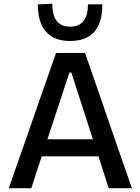

<svg xmlns="http://www.w3.org/2000/svg" viewBox="-20 -992 740 1012"><path d="M26.5 0Q46.5 -57.5 68.5 -121Q90.5 -184.5 111 -241.5L196 -486.5Q219.5 -552.5 238 -606Q256.5 -659 275.5 -713H428Q447.5 -657.5 466 -604.5Q484 -551.5 507 -486L591.5 -240.5Q612 -181.5 633.5 -119.5Q655 -57 675 0H553Q540 -41 526 -84Q512 -126.5 499 -168H200Q186.5 -126 172.2 -83.2Q158 -40.5 145 0ZM346 -610 230 -258H469.5L356 -610ZM349 -776Q266 -776 222.8 -824.2Q179.5 -872.5 179.5 -969L255.5 -972.5Q255.5 -851.5 349 -851.5Q443.5 -851.5 443.5 -969H519.5Q519.5 -776 349 -776Z"/></svg>

Font: Heraclito Medium
Style: Regular
Weight: 500
Designer: Kostas Bartsokas (font) & Cristiano Sobral (main changes)
Foundry: Kostas Bartsokas (font) & Cristiano Sobral (main changes)
Version: Version 1.00;July 8, 2020;FontCreator 13.0.0.2655 64-bit